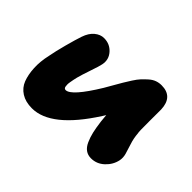

<svg xmlns="http://www.w3.org/2000/svg" viewBox="-110 -713 936 936"><g transform="rotate(45 358.5 -244.5)"><path d="M179.2 19Q134.8 19 105 0Q75.2 -19 62.7 -51.5Q50.3 -84 48.1 -127.4Q45.9 -170.9 57.1 -220.2Q64 -257.8 78.9 -313.5Q93.8 -369.1 104 -398.9Q116.2 -435.1 138.7 -453.6Q161.1 -472.2 186 -472.2Q226.6 -472.2 252.4 -443.1Q278.3 -414.1 270 -375Q267.1 -359.4 251.2 -313.2Q235.4 -267.1 229 -242.2Q226.1 -230.5 224.6 -222.7Q223.1 -214.8 221.2 -204.1Q219.2 -193.4 219.2 -186.5Q219.2 -179.7 220.2 -173.1Q221.2 -166.5 224.4 -163.3Q227.5 -160.2 232.9 -160.2Q271.5 -160.2 356 -298.8Q364.7 -313.5 380.1 -340.6Q395.5 -367.7 404.8 -383.3Q414.1 -398.9 428.5 -421.4Q442.9 -443.8 455.1 -456.8Q467.3 -469.7 482.2 -482.9Q497.1 -496.1 513.2 -502Q529.3 -507.8 546.9 -507.8Q625.5 -507.8 628.9 -422.9Q628.9 -415 628.7 -339.8Q628.4 -264.6 630.9 -261.2Q633.3 -228 643.3 -198Q653.3 -168 659.2 -146.7Q665 -125.5 661.1 -105Q653.3 -67.4 623.8 -39.8Q594.2 -12.2 555.2 -12.2Q533.2 -12.2 517.1 -23.7Q501 -35.2 490.5 -58.6Q480 -82 473.9 -108.4Q467.8 -134.8 462.9 -172.9Q462.4 -180.2 460.9 -193.8Q459.5 -207.5 459 -213.9Q457 -210.9 453.6 -205.3Q450.2 -199.7 448.2 -196.8Q310.1 19 179.2 19Z"/></g></svg>

Font: Shantell Sans Irregular
Style: Italic
Weight: 800
Italic angle: -11.31°
Designer: Stephen Nixon, Anya Danilova, Shantell Martin
Foundry: Arrow Type
Version: Version 1.006;[9816181b4]